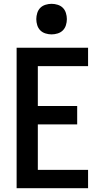

<svg xmlns="http://www.w3.org/2000/svg" viewBox="-20 -985 540 1005"><path d="M67 0V-735H441V-639H178V-430H384V-334H178V-96H441V0ZM250 -805Q234 -805 218 -810Q202 -815 191 -826Q180 -837 175 -853Q170 -869 170 -885Q170 -901 175 -917Q180 -933 191 -944Q202 -955 218 -960Q234 -965 250 -965Q266 -965 282 -960Q298 -955 309 -944Q320 -933 325 -917Q330 -901 330 -885Q330 -869 325 -853Q320 -837 309 -826Q298 -815 282 -810Q266 -805 250 -805Z"/></svg>

Font: Iosevka
Style: Bold
Weight: 700
Monospace: yes
Designer: Belleve Invis
Foundry: Belleve Invis
Version: Version 32.5.0; ttfautohint (v1.8.4)